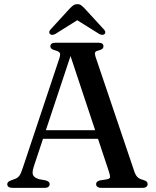

<svg xmlns="http://www.w3.org/2000/svg" viewBox="-20 -906 751 926"><path d="M172.5 -278H470L473 -236.5H167.5ZM219.5 -18Q219.5 -10 213.5 -5Q207.5 0 195 0H40Q27.5 0 21.2 -4.8Q15 -9.5 15 -17.5Q15 -23.5 18.8 -27.8Q22.5 -32 33 -36L52.5 -43Q67 -49 74.2 -59.5Q81.5 -70 90.5 -98L266 -624Q272 -642 268.8 -649.8Q265.5 -657.5 248 -662.5Q234 -666 228.5 -670.8Q223 -675.5 223 -683Q223 -691 229.2 -695.5Q235.5 -700 248.5 -700H454Q467 -700 473 -695.5Q479 -691 479 -683Q479 -675.5 473.8 -670.8Q468.5 -666 455.5 -662.5Q441.5 -659.5 438.8 -653.2Q436 -647 440.5 -633L626.5 -83Q633 -62.5 642.2 -52.8Q651.5 -43 669.5 -38.5Q683 -34.5 687.5 -30Q692 -25.5 692 -18Q692 -10 685.8 -5Q679.5 0 667 0H468.5Q456 0 449.8 -5Q443.5 -10 443.5 -18Q443.5 -24.5 448 -29Q452.5 -33.5 462.5 -36L497.5 -41.5Q510.5 -44.5 510.8 -52.8Q511 -61 505 -79L314 -654L328.5 -661L143 -103Q137 -85 137.2 -73.2Q137.5 -61.5 144.8 -54.2Q152 -47 167.5 -42L200.5 -36Q210 -33 214.8 -29Q219.5 -25 219.5 -18ZM372.5 -821H332.5L456.5 -743.5Q473.5 -733.5 483.5 -741Q487.5 -744 487.8 -750.2Q488 -756.5 481.5 -763.5L388.5 -865Q379 -875 371.5 -880.5Q364 -886 353 -886Q342 -886 334 -880.5Q326 -875 316.5 -865L223.5 -763.5Q217 -756.5 217.5 -750.2Q218 -744 222 -741Q232 -733.5 249 -743.5Z"/></svg>

Font: Fraunces 16pt
Style: Regular
Weight: 400
Version: Version 1.000;[b76b70a41]